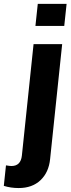

<svg xmlns="http://www.w3.org/2000/svg" viewBox="-73 -807 366 996"><path d="M-53.2 157.2 -42 50.8Q-22.5 54.2 -13.7 54.2Q34.7 54.2 40.5 0L101.1 -578.1H249.5L187 17.6Q180.2 86.9 137.2 127.7Q94.2 168.5 23.9 168.5Q-17.1 168.5 -53.2 157.2ZM110.8 -672.4 123 -787.1H272.5L260.3 -672.4Z"/></svg>

Font: Oswald
Style: Demi-Bold
Weight: 600
Designer: Vernon Adams
Foundry: Vernon Adams
Version: 3.0; ttfautohint (v0.94.23-7a4d-dirty) -l 8 -r 50 -G 200 -x 